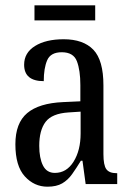

<svg xmlns="http://www.w3.org/2000/svg" viewBox="-20 -694 494 724"><path d="M159 10Q109 10 73.5 -29Q38 -68 38 -150Q38 -230 82.5 -267.5Q127 -305 218 -309L283 -312V-373Q283 -429 270 -463Q257 -497 213 -497Q171 -497 158 -467Q145 -437 145 -388Q71 -388 71 -450Q71 -495 112 -520.5Q153 -546 220 -546Q294 -546 332 -506.5Q370 -467 370 -372V-113Q370 -71 381 -56Q392 -41 419 -41H422V0H303L291 -88H285Q268 -60 252 -37.5Q236 -15 214.5 -2.5Q193 10 159 10ZM187 -42Q231 -42 257.5 -84.5Q284 -127 284 -191V-273L238 -270Q176 -266 152 -234.5Q128 -203 128 -144Q128 -98 142 -70Q156 -42 187 -42ZM110 -617V-674H339V-617Z"/></svg>

Font: Noto Serif Thai ExtraCondensed
Style: Regular
Weight: 400
Width: 2
Designer: Monotype Design Team
Foundry: Monotype Imaging Inc.
Version: Version 2.002; ttfautohint (v1.8.4.7-5d5b)